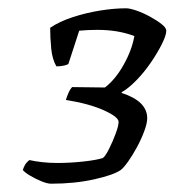

<svg xmlns="http://www.w3.org/2000/svg" viewBox="-20 -788 421 463"><path d="M103 -345Q94 -345 79.5 -351Q65 -357 52.5 -364.5Q40 -372 35 -378Q39 -390 44 -395.5Q49 -401 51 -402Q64 -399 81.5 -397Q99 -395 118 -395Q149 -395 181 -398.5Q213 -402 228 -407Q234 -411 243 -429Q252 -447 259 -466Q266 -485 266 -494Q266 -506 230.5 -522Q195 -538 139 -547Q140 -552 144.5 -562.5Q149 -573 154 -578L233 -577Q258 -596 278 -631.5Q298 -667 304 -701Q265 -716 215 -716Q203 -716 192.5 -715.5Q182 -715 171 -714L145 -634Q143 -632 135 -630Q127 -628 116 -628Q106 -645 103.5 -671Q101 -697 101 -721Q123 -736 155 -746.5Q187 -757 221 -762.5Q255 -768 284 -768Q293 -768 309 -762.5Q325 -757 341.5 -748Q358 -739 369.5 -730Q381 -721 381 -714Q381 -703 370.5 -682Q360 -661 344 -637.5Q328 -614 309 -594.5Q290 -575 274 -566L273 -564Q335 -544 335 -503Q335 -491 328 -472Q321 -453 310.5 -433.5Q300 -414 289 -398.5Q278 -383 271 -378Q254 -366 207 -355.5Q160 -345 103 -345Z"/></svg>

Font: Texturina 72pt 72pt Regular
Style: Italic
Weight: 400
Italic angle: -11°
Designer: Guillermo Torres Carreño
Foundry: Omnibus-Type
Version: Version 1.002; ttfautohint (v1.8.3)